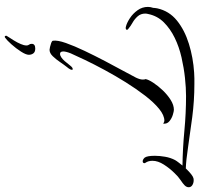

<svg xmlns="http://www.w3.org/2000/svg" viewBox="-35 -586 836 806"><g transform="rotate(90 383.0 -183.0)"><path d="M90 -294Q75 -298 56 -310.5Q37 -323 23 -342.5Q9 -362 9 -386Q9 -397 13 -408Q13 -409 13.5 -415Q14 -421 15 -425Q26 -475 66 -507.5Q106 -540 164 -558Q222 -576 285 -580Q297 -581 309 -581Q321 -581 333 -581Q403 -581 472 -572Q541 -563 597.5 -554.5Q654 -546 687 -545Q715 -574 728 -577Q731 -578 737 -578Q748 -578 757 -572.5Q766 -567 766 -557Q766 -548 758 -540Q751 -533 736 -523Q721 -513 707 -498Q687 -478 671 -453Q655 -428 655 -405Q655 -388 663 -376Q665 -374 665 -372Q665 -364 657 -364Q650 -364 642 -372Q634 -382 634 -415Q634 -435 638 -458Q642 -481 652 -500Q656 -507 663.5 -516.5Q671 -526 675 -531Q603 -532 529 -539Q455 -546 383 -546Q349 -546 307 -541.5Q265 -537 221 -527Q177 -517 139 -498.5Q101 -480 74 -453Q47 -426 39 -388Q38 -384 37.5 -381Q37 -378 37 -375Q37 -356 48.5 -343Q60 -330 75 -321.5Q90 -313 98 -306Q105 -302 105 -298Q105 -294 100.5 -293Q96 -292 90 -294ZM189 27Q186 27 177 25Q168 23 160 20Q152 17 151 13Q148 -6 160.5 -41.5Q173 -77 193.5 -120Q214 -163 236.5 -206Q259 -249 278 -283.5Q297 -318 306 -336Q314 -353 314 -364Q314 -369 313.5 -371.5Q313 -374 312 -376Q314 -388 327 -408Q340 -428 359 -448Q378 -468 399.5 -481.5Q421 -495 441 -495Q447 -495 462 -490.5Q477 -486 489 -476Q501 -466 499 -450Q492 -455 487 -455Q464 -455 437 -433Q410 -411 381.5 -374Q353 -337 325.5 -293Q298 -249 274 -204.5Q250 -160 232 -122.5Q214 -85 204 -62Q200 -52 198 -44Q196 -36 196 -31Q196 -17 206 -17Q213 -17 221 -22.5Q229 -28 236 -36Q247 -49 256 -60.5Q265 -72 272 -70Q273 -69 273 -67Q273 -61 267 -53Q261 -45 260 -44Q252 -34 240.5 -17Q229 0 216 13.5Q203 27 189 27ZM139 213Q137 215 134 215Q131 215 130.5 212Q130 209 130 208Q130 207 136.5 197.5Q143 188 149 178Q159 162 165 147.5Q171 133 171 125Q171 117 167.5 113Q164 109 164 102Q164 87 184 87Q198 87 204 95Q210 103 210 114Q210 126 196.5 147Q183 168 166 187Q149 206 139 213Z"/></g></svg>

Font: Allura
Style: Regular
Weight: 400
Designer: Robert E. Leuschke
Foundry: Robert E. Leuschke
Version: Version 1.110